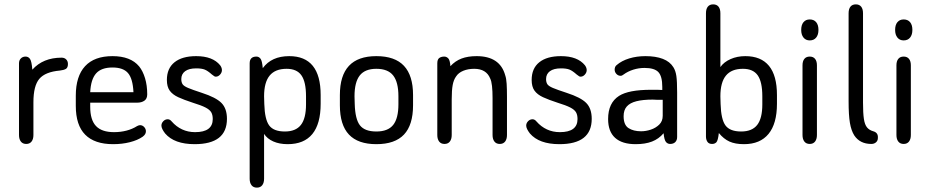

<svg xmlns="http://www.w3.org/2000/svg" viewBox="-20 -650 4264 879"><path d="M128 -331Q125 -369 117.5 -380Q110 -391 97 -391Q84 -391 75.5 -382.5Q67 -374 67 -360V-32Q67 -13 75.5 -2Q84 9 100 9Q116 9 124.5 -2Q133 -13 133 -32V-182Q133 -257 160 -289Q187 -321 254 -327Q272 -329 281.5 -334.5Q291 -340 291 -357Q291 -370 283 -378Q275 -386 262 -386Q177 -386 128 -331Z M393 -180H608Q628 -180 641 -189Q654 -198 654 -218Q654 -259 644 -292Q634 -325 617 -346Q578 -393 495 -393Q412 -393 369.5 -347Q327 -301 327 -212V-165Q327 -77 370 -33.5Q413 10 498 10Q539 10 574.5 1Q610 -8 633 -24Q641 -30 644.5 -36Q648 -42 648 -49Q648 -60 640 -68.5Q632 -77 621 -77Q616 -77 608 -73Q586 -59 559 -52Q532 -45 502 -45Q446 -45 419.5 -73Q393 -101 393 -161ZM591 -228H393Q396 -287 420 -314Q444 -341 495 -341Q544 -341 566 -315.5Q588 -290 591 -228Z M871 10Q1019 10 1019 -106Q1019 -153 994 -178.5Q969 -204 904 -225Q861 -239 841 -247.5Q821 -256 815.5 -265Q810 -274 810 -288Q810 -311 827.5 -324Q845 -337 878 -337Q903 -337 917 -331.5Q931 -326 950 -309Q958 -303 961 -301Q964 -299 968 -299Q979 -299 987.5 -308.5Q996 -318 996 -329Q996 -340 988 -351Q954 -393 878 -393Q814 -393 779 -365Q744 -337 744 -284Q744 -253 757 -235Q770 -217 796 -205Q822 -193 862 -180Q901 -168 920.5 -158Q940 -148 947 -136Q954 -124 954 -105Q954 -45 873 -45Q841 -45 814 -57.5Q787 -70 766 -94Q762 -99 757.5 -101.5Q753 -104 748 -104Q736 -104 727.5 -95Q719 -86 719 -75Q719 -61 736 -39Q778 10 871 10Z M1183 -338Q1180 -372 1172.5 -381.5Q1165 -391 1154 -391Q1123 -391 1123 -360V168Q1123 187 1131.5 198Q1140 209 1156 209Q1172 209 1180.5 198Q1189 187 1189 168V-37Q1203 -15 1231 -2.5Q1259 10 1297 10Q1372 10 1410 -36.5Q1448 -83 1448 -175V-215Q1448 -304 1412 -348.5Q1376 -393 1304 -393Q1223 -393 1183 -338ZM1190 -174 1189 -209Q1189 -273 1214.5 -304Q1240 -335 1292 -335Q1339 -335 1360 -305Q1381 -275 1381 -209V-172Q1381 -108 1357.5 -78Q1334 -48 1284 -48Q1233 -48 1212.5 -75.5Q1192 -103 1190 -174Z M1536 -215V-168Q1536 -78 1577.5 -34Q1619 10 1703 10Q1788 10 1829.5 -34Q1871 -78 1871 -168V-215Q1871 -304 1829.5 -348.5Q1788 -393 1703 -393Q1619 -393 1577.5 -348.5Q1536 -304 1536 -215ZM1804 -209V-173Q1804 -108 1780 -78Q1756 -48 1703 -48Q1650 -48 1628 -76Q1606 -104 1604 -174L1603 -209Q1603 -274 1627 -304.5Q1651 -335 1703 -335Q1756 -335 1780 -304.5Q1804 -274 1804 -209Z M2042 -347Q2040 -375 2032 -383Q2024 -391 2014 -391Q2000 -391 1991 -384.5Q1982 -378 1982 -360V-32Q1982 -13 1990.5 -2Q1999 9 2015 9Q2031 9 2039.5 -2Q2048 -13 2048 -32V-195Q2048 -237 2052.5 -261Q2057 -285 2068 -300Q2079 -317 2101 -326Q2123 -335 2151 -335Q2206 -335 2224 -291Q2230 -279 2232.5 -256Q2235 -233 2235 -201V-32Q2235 -13 2243.5 -2Q2252 9 2268 9Q2284 9 2292.5 -2Q2301 -13 2301 -32V-207Q2301 -242 2299.5 -266.5Q2298 -291 2293 -305Q2269 -393 2162 -393Q2122 -393 2093 -382Q2064 -371 2042 -347Z M2541 10Q2689 10 2689 -106Q2689 -153 2664 -178.5Q2639 -204 2574 -225Q2531 -239 2511 -247.5Q2491 -256 2485.5 -265Q2480 -274 2480 -288Q2480 -311 2497.5 -324Q2515 -337 2548 -337Q2573 -337 2587 -331.5Q2601 -326 2620 -309Q2628 -303 2631 -301Q2634 -299 2638 -299Q2649 -299 2657.5 -308.5Q2666 -318 2666 -329Q2666 -340 2658 -351Q2624 -393 2548 -393Q2484 -393 2449 -365Q2414 -337 2414 -284Q2414 -253 2427 -235Q2440 -217 2466 -205Q2492 -193 2532 -180Q2571 -168 2590.5 -158Q2610 -148 2617 -136Q2624 -124 2624 -105Q2624 -45 2543 -45Q2511 -45 2484 -57.5Q2457 -70 2436 -94Q2432 -99 2427.5 -101.5Q2423 -104 2418 -104Q2406 -104 2397.5 -95Q2389 -86 2389 -75Q2389 -61 2406 -39Q2448 10 2541 10Z M3012 -238Q2997 -239 2988.5 -239Q2980 -239 2974.5 -239Q2969 -239 2963 -239Q2909 -239 2872.5 -232Q2836 -225 2814 -211Q2764 -179 2764 -105Q2764 -48 2796 -19Q2828 10 2890 10Q2934 10 2965 -2Q2996 -14 3018 -40Q3021 -10 3028.5 -0.5Q3036 9 3048 9Q3063 9 3071.5 0.5Q3080 -8 3080 -23V-226Q3080 -278 3076.5 -302Q3073 -326 3063 -342Q3047 -368 3014.5 -380.5Q2982 -393 2935 -393Q2895 -393 2860.5 -382.5Q2826 -372 2803 -352Q2794 -345 2794 -331Q2794 -320 2802 -311.5Q2810 -303 2821 -303Q2828 -303 2835 -309Q2854 -323 2879 -331Q2904 -339 2931 -339Q2976 -339 2994 -320Q3012 -301 3012 -252ZM3014 -193V-120Q3014 -95 2998 -79.5Q2982 -64 2959.5 -56.5Q2937 -49 2915 -49Q2880 -49 2857.5 -63.5Q2835 -78 2835 -118Q2835 -146 2849.5 -162.5Q2864 -179 2893.5 -186.5Q2923 -194 2968 -194Q2979 -193 2991 -193Q3003 -193 3014 -193Z M3278 -343V-589Q3278 -609 3269.5 -619.5Q3261 -630 3245 -630Q3229 -630 3220.5 -619.5Q3212 -609 3212 -589V-25Q3212 -11 3218.5 -1Q3225 9 3240 9Q3252 9 3259.5 1.5Q3267 -6 3271 -41Q3293 -14 3319.5 -2Q3346 10 3386 10Q3460 10 3498.5 -37Q3537 -84 3537 -175V-215Q3537 -304 3500.5 -348.5Q3464 -393 3392 -393Q3355 -393 3324.5 -379.5Q3294 -366 3278 -343ZM3279 -174 3278 -209Q3278 -273 3303.5 -304Q3329 -335 3381 -335Q3428 -335 3449 -305Q3470 -275 3470 -209V-172Q3470 -108 3446.5 -78Q3423 -48 3373 -48Q3322 -48 3301.5 -75.5Q3281 -103 3279 -174Z M3687 -561Q3669 -561 3658.5 -548.5Q3648 -536 3648 -513Q3648 -491 3658.5 -478Q3669 -465 3687 -465Q3706 -465 3716.5 -478Q3727 -491 3727 -513Q3727 -536 3716.5 -548.5Q3706 -561 3687 -561ZM3654 -32Q3654 -13 3662.5 -2Q3671 9 3687 9Q3703 9 3711.5 -2Q3720 -13 3720 -32V-351Q3720 -370 3711.5 -380.5Q3703 -391 3687 -391Q3671 -391 3662.5 -380.5Q3654 -370 3654 -351Z M3969 9Q3982 9 3990.5 1.5Q3999 -6 3999 -18Q4000 -31 3994.5 -38.5Q3989 -46 3978 -49Q3960 -54 3949.5 -66.5Q3939 -79 3935 -105.5Q3931 -132 3931 -180V-589Q3931 -609 3922.5 -619.5Q3914 -630 3898 -630Q3882 -630 3873.5 -619.5Q3865 -609 3865 -589V-186Q3865 -123 3871 -87.5Q3877 -52 3891 -30Q3917 9 3969 9Z M4117 -561Q4099 -561 4088.5 -548.5Q4078 -536 4078 -513Q4078 -491 4088.5 -478Q4099 -465 4117 -465Q4136 -465 4146.5 -478Q4157 -491 4157 -513Q4157 -536 4146.5 -548.5Q4136 -561 4117 -561ZM4084 -32Q4084 -13 4092.5 -2Q4101 9 4117 9Q4133 9 4141.5 -2Q4150 -13 4150 -32V-351Q4150 -370 4141.5 -380.5Q4133 -391 4117 -391Q4101 -391 4092.5 -380.5Q4084 -370 4084 -351Z"/></svg>

Font: Beiruti
Style: Regular
Weight: 400
Designer: Arlette Boutros
Foundry: Boutros
Version: Version 1.41